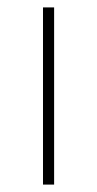

<svg xmlns="http://www.w3.org/2000/svg" viewBox="-20 -498 262 518"><path d="M96 0V-478H126V0Z"/></svg>

Font: Source Sans 3 ExtraLight ExtraLight
Style: Regular
Weight: 250
Version: Version 3.052;hotconv 1.1.0;makeotfexe 2.6.0